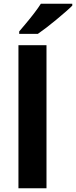

<svg xmlns="http://www.w3.org/2000/svg" viewBox="-20 -1000 404 1020"><path d="M227 0H78V-760H227ZM364 -970Q350 -956 327 -936Q304 -916 277.5 -894Q251 -872 225.5 -852.5Q200 -833 181 -820H82V-833Q98 -852 119.5 -877.5Q141 -903 162 -930.5Q183 -958 197 -980H364Z"/></svg>

Font: Noto Sans Gujarati
Style: Regular
Weight: 400
Designer: Jelle Bosma - Monotype Design Team, Universal Thirst
Foundry: Monotype Imaging Inc.
Version: Version 2.102